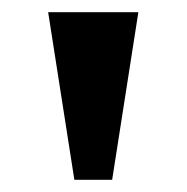

<svg xmlns="http://www.w3.org/2000/svg" viewBox="-20 -734 307 315"><path d="M102 -439H164L207 -714H59Z"/></svg>

Font: Noto Serif Tamil ExtraCondensed ExtraBold
Style: Regular
Weight: 800
Width: 2
Designer: Indian Type Foundry, Tom Grace, and the Monotype Design Team
Foundry: Monotype Imaging Inc.
Version: Version 2.004